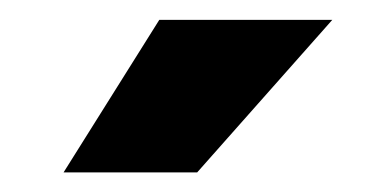

<svg xmlns="http://www.w3.org/2000/svg" viewBox="-20 -770 377 193"><path d="M140.1 -750H314L178.2 -596.7H43.9Z"/></svg>

Font: Vazir Black
Style: Black
Weight: 900
Designer: Saber Rastikerdar
Foundry: Saber Rastikerdar
Version: Version 30.0.0